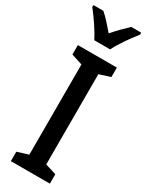

<svg xmlns="http://www.w3.org/2000/svg" viewBox="-244 -981 791 1023"><g transform="rotate(30 152.0 -470.0)"><path d="M273 0H33V-58L101 -79V-634L33 -656V-714H273V-656L205 -634V-79L273 -58ZM292 -940V-928Q277 -909 258 -883Q239 -857 221.5 -829.5Q204 -802 193 -780H96Q80 -812 51.5 -854.5Q23 -897 -2 -928V-940H59Q79 -923 100.5 -899.5Q122 -876 144 -850Q168 -878 188 -898Q208 -918 231 -940Z"/></g></svg>

Font: Avrile Sans Condensed Medium
Style: Regular
Weight: 500
Width: 3
Designer: Monotype Design Team
Foundry: Monotype Imaging Inc.
Version: Version 2.001;September 10, 2019;FontCreator 11.5.0.2425 64-